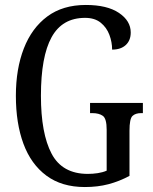

<svg xmlns="http://www.w3.org/2000/svg" viewBox="-20 -744 616 774"><path d="M322 10Q229 10 167 -36Q105 -82 74.5 -164.5Q44 -247 44 -358Q44 -466 76 -548.5Q108 -631 170.5 -677.5Q233 -724 326 -724Q412 -724 459.5 -692Q507 -660 507 -613Q507 -581 487 -562.5Q467 -544 432 -544Q432 -574 421 -603.5Q410 -633 386 -652.5Q362 -672 323 -672Q231 -672 188 -594Q145 -516 145 -358Q145 -206 188 -124.5Q231 -43 334 -43Q354 -43 374 -46Q394 -49 410 -56V-221Q410 -266 394.5 -277Q379 -288 352 -288H343V-329H556V-288H549Q526 -288 514 -276.5Q502 -265 502 -217V-35Q461 -13 417.5 -1.5Q374 10 322 10Z"/></svg>

Font: Noto Serif ExtraCondensed
Style: Regular
Weight: 400
Width: 2
Designer: Monotype Design Team
Foundry: Monotype Imaging Inc.
Version: Version 2.015